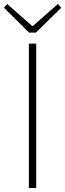

<svg xmlns="http://www.w3.org/2000/svg" viewBox="-35 -945 328 965"><path d="M110 0H147V-726H110ZM111 -781H145L273 -906L256 -925L131 -815H126L1 -925L-15 -906Z"/></svg>

Font: Noto Sans CJK Thin
Style: Regular
Weight: 100
Designer: Ryoko NISHIZUKA (kana & ideographs); Paul D. Hunt (Latin, Greek & Cyrillic); Wenlong ZHANG (bopomofo); Sandoll Communica
Foundry: Adobe Systems Incorporated
Version: Version 1.000;PS 1;hotconv 1.0.78;makeotf.lib2.5.61930